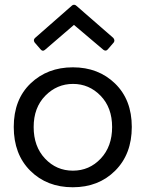

<svg xmlns="http://www.w3.org/2000/svg" viewBox="-20 -783 615 810"><path d="M283 -759Q287 -763 292.5 -763Q298 -763 303 -758L458 -623Q466 -613 460 -604L435 -575Q427 -565 416 -573L292 -678L170 -573Q160 -564 151 -575L126 -604Q119 -615 128 -623ZM466 -63Q396 7 287 7Q178 7 108 -62.5Q38 -132 38 -247.5Q38 -363 109 -431Q180 -499 287.5 -499Q395 -499 465.5 -430.5Q536 -362 536 -247.5Q536 -133 466 -63ZM122 -247Q122 -165 170 -114Q218 -63 287.5 -63Q357 -63 405 -114Q453 -165 453 -247Q453 -329 404.5 -379Q356 -429 288 -429Q220 -429 171 -379Q122 -329 122 -247Z"/></svg>

Font: Sanchez
Style: Regular
Weight: 400
Designer: Daniel Hernández
Foundry: LatinoType
Version: Version 1.001